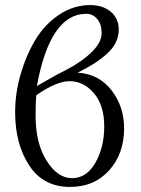

<svg xmlns="http://www.w3.org/2000/svg" viewBox="-20 -718 549 750"><path d="M377 -588.9Q377 -623 359.9 -643.6Q342.8 -664.1 316.9 -664.1Q175.8 -664.1 124 -381.8Q191.9 -421.9 240.2 -445.8Q301.3 -478 339.1 -515.4Q377 -552.7 377 -588.9ZM332 -698.2Q381.8 -698.2 412.8 -672.1Q443.8 -646 443.8 -602.1Q443.8 -552.2 402.3 -512.2Q360.8 -472.2 283.2 -434.1Q366.2 -429.2 415.5 -365.5Q464.8 -301.8 464.8 -216.8Q464.8 -117.7 406.5 -52.7Q348.1 12.2 253.9 12.2Q148.9 12.2 94 -71.8Q39.1 -155.8 39.1 -279.8Q39.1 -353 60.1 -426.5Q81.1 -500 117.4 -561Q153.8 -622.1 210.4 -660.2Q267.1 -698.2 332 -698.2ZM119.1 -265.1Q119.1 -158.2 162.1 -90.1Q205.1 -22 261.2 -22Q318.4 -22 352.8 -82.5Q387.2 -143.1 387.2 -224.1Q387.2 -306.2 347.2 -353.5Q307.1 -400.9 252 -400.9Q200.2 -400.9 122.1 -346.2Q119.1 -330.1 119.1 -265.1Z"/></svg>

Font: Linux Libertine Display
Style: Regular
Weight: 400
Designer: Philipp H. Poll
Foundry: Philipp H. Poll
Version: Version 5.0.9